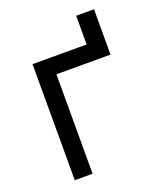

<svg xmlns="http://www.w3.org/2000/svg" viewBox="-128 -764 716 848"><g transform="rotate(-20 230.0 -340.0)"><path d="M160.5 0H76.7V-545.5H331V-680.4H414.8V-467.3H160.5Z"/></g></svg>

Font: Linik Sans
Style: Regular
Weight: 400
Designer: Rasmus Andersson (font), Marc Monis (original base), Kil Hyung-jin (Pretendard portions), Cristiano Sobral (main changes
Foundry: rsms
Version: Version 3.018;May 31, 2022;FontCreator 14.0.0.2814 64-bit; t